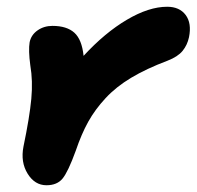

<svg xmlns="http://www.w3.org/2000/svg" viewBox="-20 -531 577 563"><path d="M116.2 12.2Q82 12.2 61 -21.7Q40 -55.7 48.8 -101.1Q66.9 -188 71.8 -241Q76.7 -293.9 68.8 -339.8Q63 -383.3 66.9 -407.2Q71.3 -428.7 90.1 -441.9Q108.9 -455.1 133.8 -455.1Q175.8 -455.1 198 -435.1Q220.2 -415 225.1 -367.2Q287.6 -435.1 352.1 -473.1Q416.5 -511.2 470.2 -511.2Q506.3 -511.2 524.4 -487.1Q542.5 -462.9 534.2 -421.9Q529.3 -398.9 515.4 -381.8Q501.5 -364.7 471.2 -353Q409.2 -329.6 364.7 -303Q320.3 -276.4 289.6 -243.2Q258.8 -210 238.8 -174.1Q218.8 -138.2 202.1 -88.9Q179.7 -27.3 163.6 -7.6Q147.5 12.2 116.2 12.2Z"/></svg>

Font: Shantell Sans Irregular
Style: Bold Italic
Weight: 700
Italic angle: -11.31°
Designer: Stephen Nixon, Anya Danilova, Shantell Martin
Foundry: Arrow Type
Version: Version 1.006;[9816181b4]